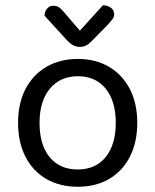

<svg xmlns="http://www.w3.org/2000/svg" viewBox="-20 -700 593 733"><path d="M504 -231Q504 -157 476 -102Q448 -47 397 -17Q346 13 277 13Q208 13 156.5 -17Q105 -47 77 -102Q49 -157 49 -231Q49 -306 77.5 -360.5Q106 -415 157.5 -445Q209 -475 277 -475Q345 -475 396 -445Q447 -415 475.5 -360.5Q504 -306 504 -231ZM277 -409Q210 -409 170.5 -361.5Q131 -314 131 -231Q131 -147 169.5 -100Q208 -53 277 -53Q345 -53 383.5 -100.5Q422 -148 422 -231Q422 -314 383.5 -361.5Q345 -409 277 -409ZM224 -654 285 -583 373 -680Q393 -679 404.5 -669.5Q416 -660 416 -646Q416 -635 409 -626Q402 -617 391 -605L328 -541Q318 -531 308 -526Q298 -521 284 -521Q275 -521 266.5 -524Q258 -527 250.5 -533Q243 -539 235 -547L150 -640Q150 -650 154 -658.5Q158 -667 165.5 -672.5Q173 -678 183 -678Q196 -678 204.5 -672.5Q213 -667 224 -654Z"/></svg>

Font: Baloo Bhaina 2
Style: Regular
Weight: 400
Designer: Yesha Goshar, Manish Minz, Shuchita Grover and Ek Type
Foundry: Ek Type
Version: Version 1.700